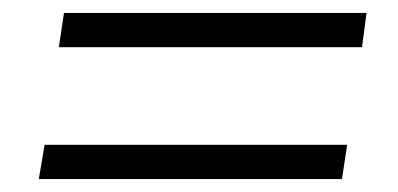

<svg xmlns="http://www.w3.org/2000/svg" viewBox="-20 -440 616 297"><path d="M71 -367 79 -420H547L540 -367ZM40 -163 49 -216H517L509 -163Z"/></svg>

Font: Nunitoga
Style: Light Italic
Weight: 300
Italic angle: -9°
Designer: Vernon Adams
Foundry: Vernon Adams
Version: Version 1.0